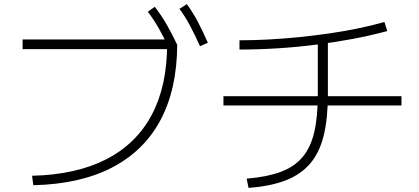

<svg xmlns="http://www.w3.org/2000/svg" viewBox="-20 -875 2040 934"><path d="M136 -20Q350 -25 496.5 -100Q643 -175 718 -316Q793 -457 793 -660L817 -636H90V-683H825L842 -657Q841 -441 760.5 -290.5Q680 -140 524 -59.5Q368 21 142 26ZM803 -638Q777 -694 752.5 -737Q728 -780 699 -818L733 -842Q766 -799 791.5 -754.5Q817 -710 842 -657ZM953 -650Q928 -706 904.5 -750Q881 -794 853 -832L889 -855Q920 -812 944 -766Q968 -720 991 -667Z M1180 -6Q1278 -14 1344.5 -38.5Q1411 -63 1451 -110Q1491 -157 1508.5 -231.5Q1526 -306 1526 -414V-688H1575V-414Q1575 -298 1554.5 -215Q1534 -132 1488.5 -79Q1443 -26 1369.5 2.5Q1296 31 1189 39ZM1067 -362V-407H1933V-362ZM1145 -679Q1215 -679 1288.5 -683Q1362 -687 1436 -694.5Q1510 -702 1582.5 -712.5Q1655 -723 1722.5 -737Q1790 -751 1850 -768L1864 -724Q1787 -703 1700 -686.5Q1613 -670 1520 -658Q1427 -646 1332 -640Q1237 -634 1145 -634Z"/></svg>

Font: M PLUS 1 Thin Light
Style: Regular
Weight: 300
Version: Version 1.001